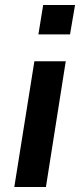

<svg xmlns="http://www.w3.org/2000/svg" viewBox="-20 -745 319 765"><path d="M133 -608 152 -725H279L259 -608ZM37 0 117 -501H242L163 0Z"/></svg>

Font: Nunito Sans 7pt Condensed
Style: Bold Italic
Weight: 700
Width: 3
Italic angle: -9°
Designer: Vernon Adams
Foundry: Vernon Adams
Version: Version 3.101;gftools[0.9.27]